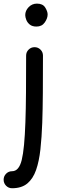

<svg xmlns="http://www.w3.org/2000/svg" viewBox="-73 -777 320 1046"><path d="M115.2 -520Q134.3 -520 147.7 -506.6Q161.1 -493.2 161.1 -474.1Q161.1 -361.8 160.4 -270.8Q159.7 -179.7 157.2 -107.9Q154.3 -28.8 147.2 36.4Q140.1 101.6 123.5 149.2Q106.9 196.8 75.7 222.7Q44.4 248.5 -7.3 248.5Q-26.4 248.5 -39.8 234.9Q-53.2 221.2 -53.2 202.1Q-53.2 183.1 -39.8 169.4Q-26.4 155.8 -7.3 155.8Q30.3 155.8 45.4 94.5Q60.5 33.2 65.4 -111.8Q67.9 -182.1 68.6 -272Q69.3 -361.8 69.3 -474.1Q69.3 -493.2 82.8 -506.6Q96.2 -520 115.2 -520ZM64.5 -694.8Q64.5 -718.8 83 -738Q101.6 -757.3 128.4 -757.3Q160.2 -757.3 173.3 -736.1Q186.5 -714.8 186.5 -698.2Q186.5 -677.2 170.9 -654.8Q155.3 -632.3 126 -632.3Q102.5 -632.3 89.1 -643.3Q75.7 -654.3 70.1 -669.2Q64.5 -684.1 64.5 -694.8Z"/></svg>

Font: Mikhak-DS2-FD Medium
Style: Regular
Weight: 500
Designer: Amin Abedi
Version: Version 3.4